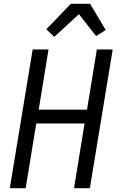

<svg xmlns="http://www.w3.org/2000/svg" viewBox="-20 -997 640 1017"><path d="M32 0 153 -735H237L185 -416H441L493 -735H577L456 0H372L428 -343H172L116 0ZM268 -802 225 -842 244 -861 355 -977H457L540 -838L489 -806L398 -922Z"/></svg>

Font: Iosevka Aile
Style: Italic
Weight: 400
Italic angle: -9°
Designer: Belleve Invis
Foundry: Belleve Invis
Version: Version 28.0.1; ttfautohint (v1.8.4)